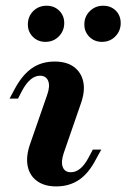

<svg xmlns="http://www.w3.org/2000/svg" viewBox="-20 -646 446 677"><path d="M178.2 11.3Q136.3 11.3 110.1 -8.1Q83.9 -27.4 77.4 -61.3Q71 -95.2 86.3 -138.7L146 -310.5Q157.3 -341.9 150 -360.5Q142.7 -379 121 -379Q104 -379 88.3 -366.1Q72.6 -353.2 58.1 -326.6L43.5 -298.4H13.7L32.3 -333.1Q58.9 -382.3 92.7 -405.6Q126.6 -429 172.6 -429Q215.3 -429 241.1 -409.7Q266.9 -390.3 273.8 -356.9Q280.6 -323.4 264.5 -279L204.8 -106.5Q194.4 -75.8 201.2 -57.3Q208.1 -38.7 229.8 -38.7Q265.3 -38.7 292.7 -91.1L307.3 -118.5H337.1L318.5 -84.7Q292.7 -34.7 258.5 -11.7Q224.2 11.3 178.2 11.3ZM339.5 -498.4Q312.9 -498.4 295.2 -516.1Q277.4 -533.9 277.4 -559.7Q277.4 -587.9 296.8 -606.9Q316.1 -625.8 343.5 -625.8Q371 -625.8 388.3 -608.5Q405.6 -591.1 405.6 -564.5Q405.6 -537.1 386.7 -517.7Q367.7 -498.4 339.5 -498.4ZM140.3 -498.4Q113.7 -498.4 96 -516.1Q78.2 -533.9 78.2 -559.7Q78.2 -587.9 97.2 -606.9Q116.1 -625.8 144.4 -625.8Q171 -625.8 188.7 -608.5Q206.5 -591.1 206.5 -564.5Q206.5 -537.1 187.5 -517.7Q168.5 -498.4 140.3 -498.4Z"/></svg>

Font: Playfair 5pt SemiExpanded Light ExtraBold
Style: Italic
Weight: 800
Italic angle: -15.6°
Version: Version 2.001;gftools[0.9.30]